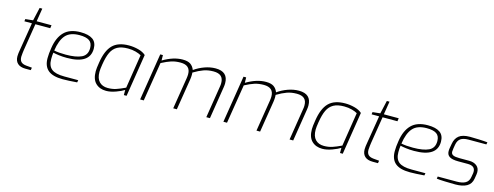

<svg xmlns="http://www.w3.org/2000/svg" viewBox="-22 -1386 5392 2096"><g transform="rotate(15 2673.5 -337.5)"><path d="M141 -109Q141 -138 151 -192L201 -497H116L119 -523L205 -532L239 -681H269L245 -532H413L408 -497H240L191 -192Q190 -183 186.5 -158Q183 -133 183 -115Q183 -77 201.5 -58Q220 -39 260 -35L326 -29L321 0H261Q202 0 171.5 -28.5Q141 -57 141 -109Z M464 -174Q464 -226 475 -292Q493 -413 556.5 -477Q620 -541 741 -541Q831 -541 878 -508.5Q925 -476 925 -403Q925 -231 666 -231Q618 -231 576 -236.5Q534 -242 510 -248Q505 -218 505 -174Q505 -97 548.5 -62.5Q592 -28 693 -28H850L845 -2Q746 6 683 6Q570 6 517 -38.5Q464 -83 464 -174ZM885 -399Q885 -457 849 -482Q813 -507 738 -507Q631 -507 580.5 -449.5Q530 -392 513 -273Q565 -262 645 -262Q761 -262 823 -291.5Q885 -321 885 -399Z M1009 -172Q1009 -205 1020 -271Q1041 -411 1103.5 -474.5Q1166 -538 1289 -538Q1342 -538 1395.5 -524Q1449 -510 1480 -481L1404 0H1373V-58Q1343 -38 1283 -16Q1223 6 1173 6Q1099 6 1054 -38Q1009 -82 1009 -172ZM1377 -85 1437 -467Q1414 -481 1374 -492Q1334 -503 1286 -503Q1212 -503 1167 -478Q1122 -453 1097.5 -401.5Q1073 -350 1059 -261Q1050 -206 1050 -177Q1050 -103 1085.5 -66Q1121 -29 1182 -29Q1233 -29 1275.5 -43Q1318 -57 1377 -85Z M1642 -532H1672L1673 -471Q1790 -541 1895 -541Q1953 -541 1983.5 -520Q2014 -499 2029 -459Q2081 -496 2143.5 -518.5Q2206 -541 2267 -541Q2408 -541 2408 -410Q2408 -389 2404 -365L2346 0H2305L2363 -365Q2366 -379 2366 -401Q2366 -453 2338 -478Q2310 -503 2253 -503Q2192 -503 2142 -485Q2092 -467 2032 -431Q2033 -424 2033 -406Q2033 -382 2029 -355L1972 0H1931L1988 -355Q1992 -380 1992 -402Q1992 -503 1880 -503Q1823 -503 1777.5 -488.5Q1732 -474 1669 -441L1598 0H1557Z M2583 -532H2613L2614 -471Q2731 -541 2836 -541Q2894 -541 2924.5 -520Q2955 -499 2970 -459Q3022 -496 3084.5 -518.5Q3147 -541 3208 -541Q3349 -541 3349 -410Q3349 -389 3345 -365L3287 0H3246L3304 -365Q3307 -379 3307 -401Q3307 -453 3279 -478Q3251 -503 3194 -503Q3133 -503 3083 -485Q3033 -467 2973 -431Q2974 -424 2974 -406Q2974 -382 2970 -355L2913 0H2872L2929 -355Q2933 -380 2933 -402Q2933 -503 2821 -503Q2764 -503 2718.5 -488.5Q2673 -474 2610 -441L2539 0H2498Z M3452 -172Q3452 -205 3463 -271Q3484 -411 3546.5 -474.5Q3609 -538 3732 -538Q3785 -538 3838.5 -524Q3892 -510 3923 -481L3847 0H3816V-58Q3786 -38 3726 -16Q3666 6 3616 6Q3542 6 3497 -38Q3452 -82 3452 -172ZM3820 -85 3880 -467Q3857 -481 3817 -492Q3777 -503 3729 -503Q3655 -503 3610 -478Q3565 -453 3540.5 -401.5Q3516 -350 3502 -261Q3493 -206 3493 -177Q3493 -103 3528.5 -66Q3564 -29 3625 -29Q3676 -29 3718.5 -43Q3761 -57 3820 -85Z M4065 -109Q4065 -138 4075 -192L4125 -497H4040L4043 -523L4129 -532L4163 -681H4193L4169 -532H4337L4332 -497H4164L4115 -192Q4114 -183 4110.5 -158Q4107 -133 4107 -115Q4107 -77 4125.5 -58Q4144 -39 4184 -35L4250 -29L4245 0H4185Q4126 0 4095.5 -28.5Q4065 -57 4065 -109Z M4388 -174Q4388 -226 4399 -292Q4417 -413 4480.5 -477Q4544 -541 4665 -541Q4755 -541 4802 -508.5Q4849 -476 4849 -403Q4849 -231 4590 -231Q4542 -231 4500 -236.5Q4458 -242 4434 -248Q4429 -218 4429 -174Q4429 -97 4472.5 -62.5Q4516 -28 4617 -28H4774L4769 -2Q4670 6 4607 6Q4494 6 4441 -38.5Q4388 -83 4388 -174ZM4809 -399Q4809 -457 4773 -482Q4737 -507 4662 -507Q4555 -507 4504.5 -449.5Q4454 -392 4437 -273Q4489 -262 4569 -262Q4685 -262 4747 -291.5Q4809 -321 4809 -399Z M4909 -3 4913 -28H5128Q5190 -28 5225.5 -48.5Q5261 -69 5269 -117L5277 -163Q5278 -169 5278 -179Q5278 -213 5257 -229.5Q5236 -246 5194 -246H5086Q5019 -246 4987.5 -265.5Q4956 -285 4956 -327Q4956 -348 4960 -368L4968 -413Q4978 -474 5018.5 -506Q5059 -538 5142 -538Q5182 -538 5244 -535.5Q5306 -533 5340 -529L5335 -504H5135Q5074 -504 5044 -482Q5014 -460 5006 -412L4999 -370Q4995 -345 4995 -332Q4995 -305 5017.5 -294Q5040 -283 5091 -283H5200Q5253 -283 5285.5 -257Q5318 -231 5318 -184Q5318 -177 5316 -159L5308 -110Q5298 -49 5250 -21.5Q5202 6 5120 6Q5073 6 5002.5 3.5Q4932 1 4909 -3Z"/></g></svg>

Font: Exo ExtraLight
Style: Italic
Weight: 275
Italic angle: -9°
Designer: Natanael Gama
Foundry: Natanael Gama
Version: Version 1.500; ttfautohint (v1.6)